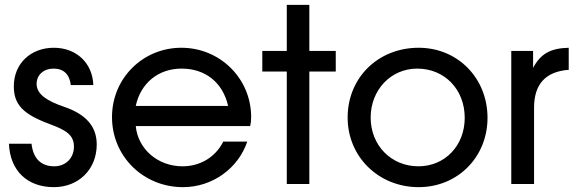

<svg xmlns="http://www.w3.org/2000/svg" viewBox="-20 -759 2380 792"><path d="M17 -166C21 -56 92 13 202 13C305 13 379 -61 379 -163C379 -237 335 -288 243 -319C179 -341 131 -368 131 -413C131 -450 160 -476 201 -476C242 -476 267 -453 272 -408H365C362 -499 295 -562 202 -562C106 -562 37 -496 37 -403C37 -328 75 -288 183 -248C250 -223 285 -204 285 -154C285 -107 251 -73 204 -73C149 -73 117 -105 110 -166Z M901 -175C869 -111 806 -73 733 -73C631 -73 549 -144 540 -239H1012C1015 -252 1016 -262 1016 -276C1016 -435 888 -562 728 -562C569 -562 442 -436 442 -276C442 -114 571 13 735 13C855 13 962 -63 1000 -175ZM540 -322C560 -416 633 -476 729 -476C827 -476 899 -419 921 -322Z M1163 0H1256V-464H1365V-549H1256V-739H1163V-549H1062V-464H1163Z M1414 -274C1414 -112 1542 13 1707 13C1868 13 1991 -111 1991 -273C1991 -437 1868 -562 1707 -562C1540 -562 1414 -439 1414 -274ZM1706 -73C1594 -73 1509 -159 1509 -274C1509 -388 1592 -476 1701 -476C1814 -476 1897 -390 1897 -273C1897 -158 1815 -73 1706 -73Z M2089 0H2183V-315C2183 -412 2231 -464 2326 -471V-562C2250 -560 2210 -537 2179 -479V-549H2089Z"/></svg>

Font: Involve Medium
Style: Regular
Weight: 500
Designer: Stefan Peev
Foundry: Context Ltd.
Version: Version 1.001